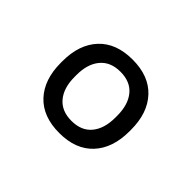

<svg xmlns="http://www.w3.org/2000/svg" viewBox="-69 -757 463 463"><g transform="rotate(45 162.5 -525.0)"><path d="M162.5 -399.5Q106.5 -399.5 76 -432.2Q45.5 -465 45.5 -522V-527.5Q45.5 -584.5 76 -617.2Q106.5 -650 162.5 -650Q218.5 -650 249 -617.2Q279.5 -584.5 279.5 -527.5V-522Q279.5 -465 249 -432.2Q218.5 -399.5 162.5 -399.5ZM162.5 -441Q196.5 -441 214.2 -462.5Q232 -484 232 -521.5V-528Q232 -565.5 214.2 -587Q196.5 -608.5 162.5 -608.5Q129 -608.5 111 -587Q93 -565.5 93 -528V-521.5Q93 -484 111 -462.5Q129 -441 162.5 -441Z"/></g></svg>

Font: Anek Kannada Light
Style: Regular
Weight: 300
Designer: Vaishnavi Murthy, Maithili Shingre (Kannada) & Yesha Goshar (Latin)
Foundry: Ek Type
Version: Version 1.003